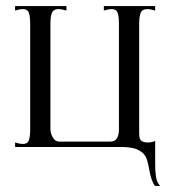

<svg xmlns="http://www.w3.org/2000/svg" viewBox="-20 -487 571 636"><path d="M474 73Q470 49 464 35Q458 21 440.5 11Q423 1 389 0H30V-15Q47 -10 55 -10Q71 -10 75.5 -22Q80 -34 80 -60V-407Q80 -433 75.5 -445Q71 -457 55 -457Q47 -457 30 -452V-467H200V-452Q183 -457 175 -457Q157 -457 152 -444.5Q147 -432 147 -407V-60Q147 -45 155 -31.5Q163 -18 176 -18H346Q351 -18 357 -20Q374 -27 374 -60V-407Q374 -433 369.5 -445Q365 -457 349 -457Q341 -457 324 -452V-467H494V-452Q477 -457 469 -457Q451 -457 446 -444.5Q441 -432 441 -407V-60Q441 -57 441 -46Q441 -35 443 -28.5Q445 -22 451 -19Q458 -15 469 -15Q482 -15 494 -20V51Q494 85 497.5 102.5Q501 120 511 129H493Q480 110 474 73Z"/></svg>

Font: Viaoda Libre
Style: Regular
Weight: 400
Designer: Gydient
Version: Version 2.000